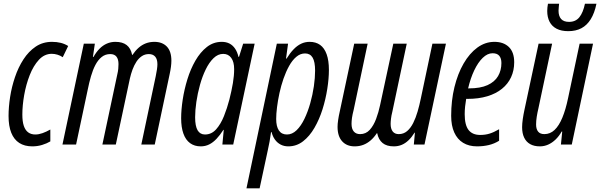

<svg xmlns="http://www.w3.org/2000/svg" viewBox="-20 -767 3186 1019"><path d="M151.4 9.8Q110.4 9.8 82.3 -8.3Q54.2 -26.4 39.8 -62.3Q25.4 -98.1 25.4 -151.4Q25.4 -198.7 33.7 -252.4Q42 -306.2 59.6 -357.9Q77.1 -409.7 104.5 -451.9Q131.8 -494.1 169.4 -519.5Q207 -544.9 255.9 -544.9Q281.2 -544.9 302.5 -539.6Q323.7 -534.2 341.8 -522.9L313 -463.4Q300.3 -472.2 284.9 -476.8Q269.5 -481.4 254.9 -481.4Q215.8 -481.4 186.5 -449.7Q157.2 -418 137.7 -368.2Q118.2 -318.4 108.4 -262.7Q98.6 -207 98.6 -158.7Q98.6 -122.1 106.4 -98.9Q114.3 -75.7 129.6 -64.5Q145 -53.2 167.5 -53.2Q185.5 -53.2 205.6 -60.3Q225.6 -67.4 247.1 -79.6V-16.6Q228.5 -5.4 203.6 2.2Q178.7 9.8 151.4 9.8Z M311.5 0 424.8 -535.2H483.4L473.1 -464.8H476.1Q490.7 -490.7 508.3 -508.5Q525.9 -526.4 547.1 -535.6Q568.4 -544.9 592.3 -544.9Q630.4 -544.9 652.3 -527.8Q674.3 -510.7 681.2 -475.6H683.1Q697.8 -497.6 715.3 -513.2Q732.9 -528.8 753.9 -536.9Q774.9 -544.9 799.3 -544.9Q841.3 -544.9 865.5 -519.8Q889.6 -494.6 889.6 -444.8Q889.6 -430.2 887.2 -411.9Q884.8 -393.6 880.9 -376L801.3 0H730L806.6 -362.8Q810.5 -381.3 813 -398.4Q815.4 -415.5 815.4 -425.8Q815.4 -452.6 803.7 -466.3Q792 -480 770 -480Q749 -480 732.7 -469Q716.3 -458 704.1 -439.5Q691.9 -420.9 683.3 -397.7Q674.8 -374.5 669.4 -350.6L594.7 0H523.4L602.5 -372.1Q606.4 -387.7 607.7 -402.1Q608.9 -416.5 608.9 -426.8Q608.9 -452.6 598.1 -466.3Q587.4 -480 564.9 -480Q539.1 -480 519.8 -464.6Q500.5 -449.2 486.6 -422.9Q472.7 -396.5 462.9 -362.5Q453.1 -328.6 445.8 -292L383.8 0Z M1045.4 9.8Q1012.2 9.8 988.8 -7.3Q965.3 -24.4 953.4 -57.9Q941.4 -91.3 941.4 -139.2Q941.4 -184.1 949.7 -238.3Q958 -292.5 974.6 -346.4Q991.2 -400.4 1017.1 -445.3Q1043 -490.2 1077.9 -517.6Q1112.8 -544.9 1157.2 -544.9Q1180.2 -544.9 1197.8 -535.9Q1215.3 -526.9 1227.5 -509Q1239.7 -491.2 1245.6 -465.3H1248.5L1270.5 -535.2H1331.5L1217.8 0H1160.2L1167.5 -77.6H1165.5Q1147.9 -50.3 1129.4 -30.5Q1110.8 -10.7 1090.3 -0.5Q1069.8 9.8 1045.4 9.8ZM1067.9 -53.2Q1102.5 -53.2 1127 -80.6Q1151.4 -107.9 1168.5 -150.4Q1185.5 -192.9 1197.3 -238.3Q1209.5 -286.6 1216.1 -326.2Q1222.7 -365.7 1222.7 -399.9Q1222.7 -438.5 1207.3 -459.7Q1191.9 -481 1164.6 -481Q1136.7 -481 1113.3 -458.3Q1089.8 -435.5 1071.8 -398.4Q1053.7 -361.3 1041.3 -316.4Q1028.8 -271.5 1022.2 -226.6Q1015.6 -181.6 1015.6 -144.5Q1015.6 -97.7 1028.8 -75.4Q1042 -53.2 1067.9 -53.2Z M1288.1 232.4 1449.2 -535.2H1508.8L1498 -456.1H1501Q1519 -485.4 1538.1 -505.1Q1557.1 -524.9 1578.1 -534.9Q1599.1 -544.9 1623 -544.9Q1656.2 -544.9 1679 -528.6Q1701.7 -512.2 1713.6 -479Q1725.6 -445.8 1725.6 -396Q1725.6 -350.1 1717 -295.4Q1708.5 -240.7 1691.7 -187Q1674.8 -133.3 1648.9 -88.6Q1623 -43.9 1588.4 -17.1Q1553.7 9.8 1510.3 9.8Q1487.3 9.8 1469.2 0.2Q1451.2 -9.3 1439 -26.4Q1426.8 -43.5 1421.4 -65.9H1418.5Q1415 -40.5 1410.6 -15.1Q1406.2 10.3 1400.9 32.2L1357.9 232.4ZM1502.9 -53.2Q1530.8 -53.2 1554.2 -75.9Q1577.6 -98.6 1595.7 -136.2Q1613.8 -173.8 1626.5 -218.8Q1639.2 -263.7 1645.8 -309.1Q1652.3 -354.5 1652.3 -392.1Q1652.3 -439 1639.2 -461.2Q1626 -483.4 1599.1 -483.4Q1573.7 -483.4 1552.5 -465.3Q1531.2 -447.3 1514.4 -417Q1497.6 -386.7 1484.6 -349.4Q1471.7 -312 1463.1 -272.7Q1454.6 -233.4 1450.2 -197.8Q1445.8 -162.1 1445.8 -135.7Q1445.8 -95.7 1460.2 -74.5Q1474.6 -53.2 1502.9 -53.2Z M1862.3 9.8Q1820.3 9.8 1795.9 -17.1Q1771.5 -43.9 1771.5 -93.8Q1771.5 -109.4 1774.7 -130.6Q1777.8 -151.9 1782.7 -172.9L1859.9 -535.2H1931.2L1856.9 -183.6Q1850.6 -159.2 1848.1 -141.6Q1845.7 -124 1845.7 -109.9Q1845.7 -83 1857.7 -69.1Q1869.6 -55.2 1891.1 -55.2Q1921.9 -55.2 1942.4 -77.9Q1962.9 -100.6 1976.1 -136Q1989.3 -171.4 1997.1 -208.5L2067.4 -535.2H2138.7L2062 -172.9Q2057.1 -153.8 2055.2 -137.5Q2053.2 -121.1 2053.2 -109.4Q2053.2 -83.5 2064.2 -69.3Q2075.2 -55.2 2096.2 -55.2Q2121.6 -55.2 2140.4 -71Q2159.2 -86.9 2172.9 -114Q2186.5 -141.1 2196.3 -174.8Q2206.1 -208.5 2213.4 -244.1L2274.9 -535.2H2346.7L2232.9 0H2176.3L2182.1 -63H2180.2Q2165.5 -39.1 2148.4 -22.7Q2131.3 -6.3 2112.1 1.7Q2092.8 9.8 2070.3 9.8Q2051.3 9.8 2036.4 5.4Q2021.5 1 2010.7 -7.8Q2000 -16.6 1992.7 -29.5Q1985.4 -42.5 1981.9 -60.1H1980Q1965.3 -37.6 1947.3 -22Q1929.2 -6.3 1908.2 1.7Q1887.2 9.8 1862.3 9.8Z M2511.7 9.8Q2468.8 9.8 2438 -9Q2407.2 -27.8 2390.9 -64Q2374.5 -100.1 2374.5 -152.3Q2374.5 -233.4 2391.8 -304.4Q2409.2 -375.5 2440.4 -429.7Q2471.7 -483.9 2513.4 -514.4Q2555.2 -544.9 2604 -544.9Q2652.3 -544.9 2680.7 -517.6Q2709 -490.2 2709 -436.5Q2709 -393.1 2692.4 -357.2Q2675.8 -321.3 2644 -295.7Q2612.3 -270 2566.2 -256.1Q2520 -242.2 2460.9 -242.2H2454.1Q2450.7 -222.7 2448.5 -202.1Q2446.3 -181.6 2446.3 -161.1Q2446.3 -103.5 2466.8 -77.1Q2487.3 -50.8 2528.8 -50.8Q2555.7 -50.8 2578.4 -57.9Q2601.1 -64.9 2628.9 -81.1V-20Q2604 -4.4 2574.7 2.7Q2545.4 9.8 2511.7 9.8ZM2464.4 -297.9H2467.8Q2529.3 -297.9 2567.4 -315.2Q2605.5 -332.5 2623.3 -363Q2641.1 -393.6 2641.1 -432.6Q2641.1 -457 2629.9 -470.7Q2618.7 -484.4 2594.2 -484.4Q2567.4 -484.4 2542.2 -460.2Q2517.1 -436 2497.1 -394Q2477.1 -352.1 2464.4 -297.9Z M2845.7 9.8Q2814.9 9.8 2793.9 -2Q2772.9 -13.7 2762 -36.4Q2751 -59.1 2751 -91.8Q2751 -110.4 2754.6 -135.5Q2758.3 -160.6 2763.2 -183.1L2838.4 -535.2H2910.2L2837.4 -191.4Q2832 -168.9 2828.6 -147.2Q2825.2 -125.5 2825.2 -106Q2825.2 -82 2835.9 -68.6Q2846.7 -55.2 2869.1 -55.2Q2899.9 -55.2 2923.3 -77.4Q2946.8 -99.6 2964.6 -142.6Q2982.4 -185.5 2995.1 -247.1L3056.2 -535.2H3127.4L3014.6 0H2957L2963.9 -68.8H2960.9Q2946.8 -43.9 2928.5 -26.4Q2910.2 -8.8 2889.2 0.5Q2868.2 9.8 2845.7 9.8ZM2996.1 -601.6Q2959 -601.6 2934.1 -614.5Q2909.2 -627.4 2896.7 -651.6Q2884.3 -675.8 2884.3 -708.5Q2884.3 -716.8 2885.3 -727.3Q2886.2 -737.8 2888.2 -747.1H2947.3Q2946.8 -739.3 2945.6 -729.7Q2944.3 -720.2 2944.3 -710.4Q2944.3 -681.6 2958 -666.3Q2971.7 -650.9 3000 -650.9Q3035.2 -650.9 3054.9 -675.5Q3074.7 -700.2 3084.5 -747.1H3145.5Q3135.3 -697.3 3115.2 -665Q3095.2 -632.8 3065.7 -617.2Q3036.1 -601.6 2996.1 -601.6Z"/></svg>

Font: Open Sans Condensed
Style: Italic
Weight: 400
Width: 3
Italic angle: -12°
Designer: Monotype Design Team
Foundry: Monotype Imaging Inc.
Version: Version 3.000